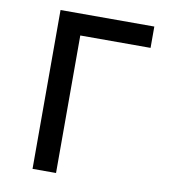

<svg xmlns="http://www.w3.org/2000/svg" viewBox="-82 -800 764 869"><g transform="rotate(10 300.0 -365.0)"><path d="M126 0V-730H557V-632H234V0Z"/></g></svg>

Font: JetBrains Mono NL SemiBold
Style: Regular
Weight: 600
Designer: Philipp Nurullin, Konstantin Bulenkov
Foundry: JetBrains
Version: Version 2.304; ttfautohint (v1.8.4.7-5d5b)